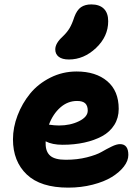

<svg xmlns="http://www.w3.org/2000/svg" viewBox="-20 -858 640 875"><path d="M293.9 -586.9Q263.7 -586.9 247.8 -599.1Q231.9 -611.3 231.9 -632.8Q231.9 -660.6 265.1 -690.9Q285.6 -710.4 297.1 -729.7Q308.6 -749 318.8 -780.8Q330.6 -812.5 349.1 -825.2Q367.7 -837.9 396 -837.9Q433.1 -837.9 453.1 -818.4Q473.1 -798.8 473.1 -761.2Q473.1 -691.9 417.7 -639.4Q362.3 -586.9 293.9 -586.9ZM291 -2.9Q165 -2.9 102.1 -62.7Q39.1 -122.6 39.1 -223.1Q39.1 -277.3 60.1 -332.3Q81.1 -387.2 117.4 -431.6Q153.8 -476.1 209.5 -504.2Q265.1 -532.2 329.1 -532.2Q416.5 -532.2 468.8 -488Q521 -443.8 521 -361.8Q521 -320.8 501 -288.8Q481 -256.8 445.6 -237.5Q410.2 -218.3 364.5 -208.3Q318.8 -198.2 265.1 -198.2Q218.3 -198.2 188 -213.9V-203.1Q188 -166.5 209 -148.2Q230 -129.9 279.8 -129.9Q332.5 -129.9 376.2 -141.1Q419.9 -152.3 442.6 -165.5Q465.3 -178.7 488.3 -189.9Q511.2 -201.2 526.9 -201.2Q564.9 -201.2 564.9 -151.9Q564.9 -125.5 544.7 -99.1Q524.4 -72.8 489.5 -51.3Q454.6 -29.8 402.3 -16.4Q350.1 -2.9 291 -2.9ZM331.1 -397.9Q288.6 -397.9 254.9 -368.2Q221.2 -338.4 203.1 -290Q227.5 -286.1 249 -286.1Q300.3 -286.1 340.1 -305.7Q379.9 -325.2 379.9 -354Q379.9 -376 368.4 -387Q356.9 -397.9 331.1 -397.9Z"/></svg>

Font: Shantell Sans Bouncy
Style: Bold
Weight: 700
Designer: Stephen Nixon, Anya Danilova, Shantell Martin
Foundry: Arrow Type
Version: Version 1.006;[9816181b4]